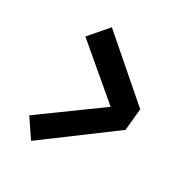

<svg xmlns="http://www.w3.org/2000/svg" viewBox="-141 -730 782 815"><g transform="rotate(30 250.0 -322.5)"><path d="M120.9 -28 59.9 -118 341 -322 98.9 -527 176.8 -617 454.9 -375.9 444.8 -269Z"/></g></svg>

Font: Karla
Style: Italic
Weight: 400
Italic angle: -8°
Designer: Jonathan Pinhorn
Version: Version 2.004;gftools[0.9.33]